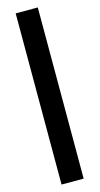

<svg xmlns="http://www.w3.org/2000/svg" viewBox="-147 -851 552 1065"><g transform="rotate(-15 128.5 -318.5)"><path d="M65 173V-810H192V173Z"/></g></svg>

Font: Oswald SemiBold
Style: Regular
Weight: 600
Designer: Vernon Adams
Foundry: Vernon Adams
Version: Version 4.103;gftools[0.9.33.dev8+g029e19f]